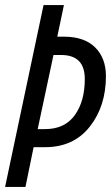

<svg xmlns="http://www.w3.org/2000/svg" viewBox="-20 -734 439 754"><path d="M0 0H80L112 -156H157Q269 -156 332.5 -236.5Q396 -317 396 -435Q396 -506 353.5 -548Q311 -590 231 -590H205L231 -714H151ZM128 -227 190 -518H220Q313 -518 313 -424Q313 -336 273.5 -281.5Q234 -227 157 -227Z"/></svg>

Font: Noto Sans UI Condensed
Style: Italic
Weight: 400
Width: 3
Italic angle: -12°
Designer: Monotype Design Team
Foundry: Monotype Imaging Inc.
Version: Version 1.901